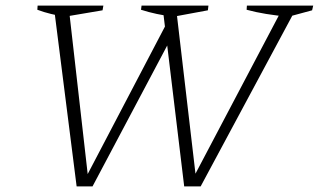

<svg xmlns="http://www.w3.org/2000/svg" viewBox="-20 -669 1144 689"><path d="M641 0 564 -639H612L684 -24H670L994 -639H1043L700 0ZM255 0 174 -639H227L297 -24H284L582 -593L603 -549L312 0ZM212 -609Q188 -613 163 -619Q138 -625 114 -634L115 -649H351L348 -632ZM602 -609Q571 -613 542.5 -619Q514 -625 486 -634L488 -649H728L726 -632ZM1015 -609Q972 -613 935 -619Q898 -625 865 -634L866 -649H1104L1100 -632Z"/></svg>

Font: Piazzolla Thin Thin
Style: Italic
Weight: 250
Italic angle: -11.3°
Version: Version 2.005